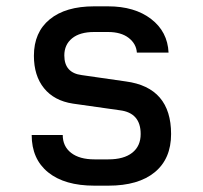

<svg xmlns="http://www.w3.org/2000/svg" viewBox="-20 -578 640 606"><path d="M278 8Q184 8 132 -34Q80 -76 80 -152H178Q178 -116 204.5 -95.5Q231 -75 278 -75H322Q371 -75 397.5 -96Q424 -117 424 -155Q424 -222 358 -230L210 -251Q151 -260 119 -299.5Q87 -339 87 -402Q87 -476 137 -517Q187 -558 277 -558H321Q405 -558 457 -518Q509 -478 512 -412H412Q410 -440 386 -458.5Q362 -477 321 -477H277Q232 -477 207.5 -457Q183 -437 183 -403Q183 -348 238 -341L377 -321Q520 -302 520 -155Q520 -77 468.5 -34.5Q417 8 322 8Z"/></svg>

Font: JetBrainsMono NFM Medium
Style: Regular
Weight: 500
Monospace: yes
Designer: Philipp Nurullin, Konstantin Bulenkov
Foundry: JetBrains
Version: Version 2.304; ttfautohint (v1.8.4.7-5d5b);Nerd Fonts 3.3.0